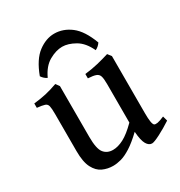

<svg xmlns="http://www.w3.org/2000/svg" viewBox="-165 -799 872 929"><g transform="rotate(-30 270.5 -334.5)"><path d="M534.2 -44.9Q498.5 -21.5 463.4 -3.4Q428.2 14.6 416.5 14.6Q398.9 14.6 387 -5.6Q375 -25.9 371.1 -76.2Q330.6 -37.6 299.6 -18.1Q268.6 1.5 244.4 8.1Q220.2 14.6 199.2 14.6Q168.9 14.6 141.8 2.4Q114.7 -9.8 97.7 -42.5Q80.6 -75.2 80.6 -136.2V-343.8Q80.6 -374.5 77.4 -388.2Q74.2 -401.9 61.3 -406.2Q48.3 -410.6 19 -413.6V-438Q58.6 -442.4 88.6 -449.2Q118.7 -456.1 153.8 -468.8L168.5 -448.7V-164.6Q168.5 -98.6 186.5 -75.7Q204.6 -52.7 237.3 -52.7Q265.1 -52.7 297.1 -69.3Q329.1 -85.9 371.1 -127.9V-343.8Q371.1 -373 366.7 -387.2Q362.3 -401.4 348.1 -406.7Q334 -412.1 304.2 -413.6V-438Q343.8 -442.4 378.7 -450.9Q413.6 -459.5 443.4 -468.8L459 -448.7V-128.9Q459 -69.3 470.2 -60.5Q475.6 -56.6 488.8 -58.8Q502 -61 526.9 -71.8ZM107.9 -538.6Q137.2 -617.2 180.9 -649.9Q224.6 -682.6 270.5 -682.6Q320.3 -682.6 363 -649.9Q405.8 -617.2 435.1 -538.6Q423.3 -521 405.3 -512.7Q381.3 -564.9 343.3 -586.7Q305.2 -608.4 272.5 -608.4Q237.8 -608.4 199.5 -586.7Q161.1 -564.9 137.2 -512.7Q119.6 -520.5 107.9 -538.6Z"/></g></svg>

Font: Gentium Book Plus
Style: Regular
Weight: 400
Designer: Victor Gaultney, Annie Olsen, Iska Routamaa, Becca Hirsbrunner
Foundry: SIL International
Version: Version 6.101